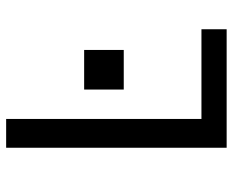

<svg xmlns="http://www.w3.org/2000/svg" viewBox="-88 -688 775 640"><g transform="rotate(-90 300.0 -367.5)"><path d="M128 0V-735H224V-84H523V0ZM454 -343H322V-475H454Z"/></g></svg>

Font: Iosevka SS04 Medium Extended
Style: Regular
Weight: 500
Width: 7
Monospace: yes
Designer: Belleve Invis
Foundry: Belleve Invis
Version: Version 19.0.0; ttfautohint (v1.8.4)